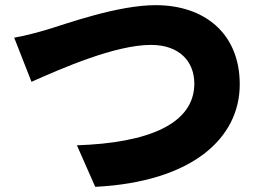

<svg xmlns="http://www.w3.org/2000/svg" viewBox="-20 -707 986 744"><path d="M35 -561 102 -390C221 -443 427 -533 565 -533C677 -533 733 -467 733 -383C733 -226 553 -153 278 -144L349 17C724 -2 909 -171 909 -380C909 -578 772 -687 583 -687C436 -687 238 -615 165 -593C129 -582 71 -567 35 -561Z"/></svg>

Font: GenEiGothic-pro-Heavy
Style: Bold
Weight: 900
Designer: Ryoko NISHIZUKA (kana & ideographs); Paul D. Hunt (Latin, Greek & Cyrillic); Wenlong ZHANG (bopomofo); Sandoll Communica
Foundry: Adobe Systems Incorporated; o_tamon
Version: Version 1.000.140830